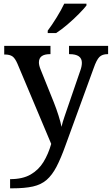

<svg xmlns="http://www.w3.org/2000/svg" viewBox="-20 -786 609 1046"><path d="M35 190Q103 190 146.5 165Q190 140 216.5 97Q243 54 259 -2L75 -439Q62 -469 47.5 -479Q33 -489 6 -489H3V-536H255V-491H252Q192 -491 192 -446Q192 -430 201 -408L273 -229Q287 -194 299 -156Q311 -118 315 -95Q321 -121 331.5 -151Q342 -181 350 -205L417 -400Q426 -424 426 -444Q426 -491 359 -491H356V-536H569V-491H566Q537 -491 521.5 -475.5Q506 -460 490 -414L338 3Q312 76 288 122Q264 168 234 194Q204 220 159.5 230Q115 240 46 240H35ZM240 -619Q262 -648 288 -690Q314 -732 330 -766H451V-756Q438 -739 409.5 -710Q381 -681 347.5 -652.5Q314 -624 286 -606H240Z"/></svg>

Font: Noto Serif Toto Medium
Style: Regular
Weight: 500
Designer: Monotype Design Team
Foundry: Monotype Imaging Inc.
Version: Version 2.001; ttfautohint (v1.8.4.7-5d5b)